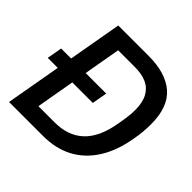

<svg xmlns="http://www.w3.org/2000/svg" viewBox="-175 -845 1003 1003"><g transform="rotate(45 326.5 -343.0)"><path d="M7 -306 22 -390H355L340 -306ZM27 0 148 -686H373Q499 -686 566.5 -627.5Q634 -569 634 -443Q634 -415 631.5 -385.5Q629 -356 623 -325Q605 -220 559 -147.5Q513 -75 442.5 -37.5Q372 0 277 0ZM151 -93H271Q319 -93 358.5 -106.5Q398 -120 428.5 -148Q459 -176 479.5 -220Q500 -264 510 -324Q515 -352 518 -372Q521 -392 522 -407Q523 -422 523 -435Q523 -492 504 -527Q485 -562 449.5 -578Q414 -594 362 -594H239Z"/></g></svg>

Font: Archivo SemiCondensed Medium
Style: Italic
Weight: 500
Width: 4
Italic angle: -10°
Designer: Hector Gatti
Foundry: Omnibus-Type
Version: Version 2.001